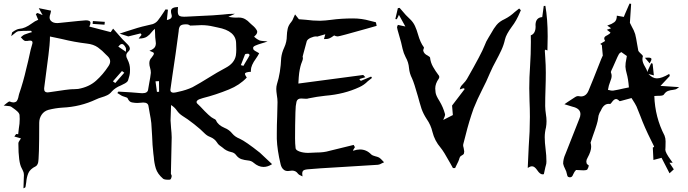

<svg xmlns="http://www.w3.org/2000/svg" viewBox="-29 -897 3754 1048"><path d="M231 -392.6Q236.3 -392.6 242.7 -394Q346.7 -410.2 368.7 -410.2H375Q386.2 -410.2 397.5 -411.6Q456.5 -421.9 494.9 -456.1Q533.2 -490.2 562.5 -535.2Q572.3 -549.3 572.3 -562Q572.3 -576.7 559.1 -589.8L549.3 -599.1Q529.3 -621.1 505.4 -638.2Q481.4 -655.3 444.8 -659.2Q377.9 -667 308.6 -684.1L243.7 -697.8L243.2 -677.2Q243.2 -645 212.4 -418.9L211.9 -412.1Q211.9 -392.6 231 -392.6ZM658.2 -614.3 658.7 -631.3Q658.2 -636.7 653.8 -642.6Q645.5 -656.7 636.7 -656.7Q635.3 -656.7 631.1 -655.8Q627 -654.8 616.7 -642.6ZM600.1 -443.8 649.4 -500 636.7 -509.3 587.4 -453.1ZM541.5 -762.2 476.6 -766.6 478 -782.2 543 -777.8ZM99.1 130.9Q99.6 123.5 99.6 115.7Q100.6 72.8 101.1 69.1Q101.6 65.4 101.6 61Q101.6 51.8 99.6 43.5Q95.2 31.7 89.4 21Q71.3 -10.3 71.3 -113.3Q71.3 -122.1 78.6 -131.3Q82 -135.7 85.4 -141.6L49.3 -151.9L59.1 -165.5Q67.4 -164.6 70.3 -164.6L73.7 -195.3Q78.6 -221.7 78.6 -247.6Q78.6 -258.8 77.6 -270Q75.7 -279.8 65.2 -289.3Q54.7 -298.8 42.5 -307.1Q37.1 -310.5 32.7 -314Q25.9 -318.4 10.7 -318.8Q2.4 -319.3 -8.8 -320.8Q-0.5 -327.1 6.3 -333Q18.6 -343.3 22.9 -343.3Q35.6 -337.9 44.4 -337.9Q49.3 -337.9 56.2 -340.6Q63 -343.3 67.1 -353.5Q71.3 -363.8 72.8 -374L75.2 -383.8Q98.6 -451.7 114.3 -521.5Q119.1 -542.5 124.5 -563Q128.9 -580.6 132.3 -598.1Q137.7 -626 146 -652.8Q148.4 -659.7 148.4 -664.6Q148.4 -675.3 135.7 -675.3Q127.4 -675.3 123 -673.8L110.8 -673.3Q102.1 -673.3 90.3 -687.5L84.5 -693.8L90.8 -698.7Q97.2 -705.1 105 -708.5Q118.7 -713.9 133.3 -718.3L145.5 -721.7Q144.5 -722.7 143.3 -724.6Q142.1 -726.6 140.6 -729Q89.8 -729 70.8 -726.6Q59.6 -723.6 47.4 -711.9Q40.5 -706.1 32.2 -699.7L34.7 -709.5Q35.6 -720.7 41 -723.1Q62.5 -738.3 77.1 -739.7Q107.4 -741.7 144 -768.6Q161.6 -782.2 179.7 -789.1L175.3 -798.8L166.5 -820.3L175.8 -826.2Q186.5 -821.3 203.6 -814.5L182.6 -852.5Q183.1 -852.1 249.5 -838.9Q248.5 -835.4 248.5 -832.5Q247.6 -826.7 246.1 -821.8Q241.7 -811 241.7 -802.2Q241.7 -791 249 -783.2Q260.3 -771 283.2 -771L291.5 -771.5Q430.2 -786.1 439.9 -786.1Q464.8 -786.1 464.8 -772Q464.8 -764.2 458.5 -752L575.2 -721.7L588.4 -740.7L611.3 -714.8Q637.2 -683.6 666 -656.2Q679.7 -643.1 679.7 -631.8Q679.7 -623.5 671.9 -616.2Q660.2 -605 660.2 -595.2Q660.2 -583.5 667 -572.3Q680.7 -545.4 680.7 -518.1Q680.7 -517.1 680.2 -502.4Q679.7 -487.8 670.4 -459.5Q668.9 -455.1 665.5 -451.2Q658.2 -442.9 630.9 -430.7Q600.6 -418.5 582 -398.4Q570.3 -383.8 555.7 -377Q541 -370.1 525.4 -365.7Q509.8 -361.3 495.6 -354.5Q409.7 -314 312.5 -309.6Q272.9 -307.1 235.4 -297.4Q211.4 -290.5 198.2 -270.8Q185.1 -251 185.1 -226.6Q185.1 -30.3 178.7 -7.8Q174.3 5.9 166 10.7Q134.8 25.9 125.5 48.6Q116.2 71.3 114.3 97.2Q112.8 109.9 110.4 122.1Q110.4 127.4 99.1 130.9Z M1299.8 -537.6 1307.6 -551.3Q1333.5 -593.3 1333.5 -596.2Q1333.5 -597.2 1332.3 -599.1Q1331.1 -601.1 1328.9 -602.5Q1326.7 -604 1325.2 -604Q1309.6 -604 1308.1 -599.1Q1297.4 -573.7 1285.6 -541.5ZM918.9 -391.1Q924.3 -391.1 931.2 -392.8Q938 -394.5 944.8 -396Q987.3 -404.8 1021.5 -420.9Q1065.9 -445.3 1107.9 -471.7Q1154.3 -501 1203.6 -527.3Q1250 -551.8 1258.3 -593.3Q1260.7 -609.4 1260.7 -626Q1260.7 -634.3 1260.3 -642.8Q1259.8 -651.4 1259.8 -660.2Q1259.3 -728.5 1158.7 -747.1L1136.2 -752Q1103.5 -759.8 1070.3 -759.8Q1053.7 -759.8 1035.6 -758.3L1009.3 -757.3Q1008.3 -757.8 1006.3 -759Q1004.4 -760.3 1000.2 -762.2Q996.1 -764.2 985.8 -764.2Q961.4 -764.2 954.1 -754.9Q946.8 -745.6 946.3 -726.6Q930.2 -602.5 911.6 -481.9Q900.9 -411.1 900.9 -406.2Q900.9 -391.1 918.9 -391.1ZM827.6 -395.5 839.4 -396 838.9 -454.1 819.8 -453.1ZM888.7 84Q868.7 84 861.3 78.6Q830.6 52.2 821.5 22.2Q812.5 -7.8 810.5 -39.1Q809.6 -48.8 808.1 -58.1Q802.7 -106.4 801.3 -154.8Q799.8 -189.9 796.9 -225.1Q793.9 -251 788.6 -276.9Q784.7 -296.4 781.7 -316.4Q779.8 -337.4 752.9 -337.4Q747.6 -337.4 740.7 -336.4Q730.5 -335 720.7 -335Q707.5 -335 691.7 -337.9Q675.8 -340.8 667.5 -360.8Q665.5 -364.7 649.7 -369.1Q633.8 -373.5 618.7 -384.8L611.3 -389.2Q611.3 -389.6 611.8 -389.6Q614.3 -393.6 617.2 -397Q693.4 -393.1 738.8 -388.7L748.5 -388.2Q778.3 -388.2 779.8 -410.2Q782.2 -428.2 786.1 -446.8Q791.5 -473.1 794.4 -499.5Q794.4 -513.2 790.3 -526.4Q786.1 -539.6 786.1 -551.8Q786.1 -570.3 797.9 -582Q811 -598.1 811 -604.5Q811 -605 810.1 -608.2Q809.1 -611.3 786.6 -620.1Q810.1 -628.4 817.4 -641.6Q821.8 -649.9 821.8 -660.2Q821.8 -665.5 820.8 -670.9Q817.4 -693.4 817.4 -717.3L816.4 -739.7Q806.2 -731.4 798.3 -721.2Q788.6 -707.5 773.2 -697Q757.8 -686.5 727.5 -686.5L743.7 -707L738.3 -714.8L671.4 -698.2Q663.1 -701.2 624 -713.4Q642.6 -719.2 659.2 -725.1Q731.4 -749 766.1 -756.3Q786.1 -760.3 805.2 -765.6Q823.2 -772.5 833 -785.6Q849.1 -806.6 863.3 -828.6Q868.7 -837.4 874.5 -845.7L887.7 -844.2L881.8 -787.6Q908.7 -792.5 908.7 -809.1Q908.7 -813.5 906.5 -820.3Q904.3 -827.1 904.3 -836.9Q904.3 -857.4 942.4 -858.9Q941.4 -850.1 941.4 -834.5Q941.4 -814.9 951.7 -809.6Q959.5 -805.7 975.6 -805.7L990.7 -806.2Q1032.7 -809.1 1075.2 -810.5Q1132.8 -812.5 1185.5 -817.4Q1217.8 -821.8 1253.4 -821.8L1217.3 -805.2Q1226.1 -804.2 1233.4 -802.7Q1245.1 -800.8 1261.7 -800.8L1272.9 -801.3Q1293.9 -801.3 1308.8 -792.7Q1323.7 -784.2 1335 -771.5Q1338.4 -768.6 1341.6 -765.4Q1344.7 -762.2 1349.1 -758.8Q1365.2 -745.6 1373 -731Q1375 -727.1 1375 -723.1Q1375 -710.9 1358.4 -697.8Q1358.4 -696.3 1362.5 -692.6Q1366.7 -689 1373.3 -684.3Q1379.9 -679.7 1386.5 -676.8Q1393.1 -673.8 1409.2 -672.9Q1418.5 -672.4 1431.6 -670.9Q1416.5 -665 1398.9 -660.2Q1378.4 -654.3 1364.3 -647.9Q1352.5 -642.6 1352.5 -635.3Q1352.5 -633.3 1354 -627.7Q1355.5 -622.1 1385.7 -606.4Q1378.4 -591.8 1368.2 -577.6Q1340.3 -539.6 1340.3 -512.7L1340.8 -505.4Q1308.1 -503.4 1308.1 -494.1Q1308.1 -487.8 1317.9 -473.6Q1278.8 -432.1 1220.7 -408.7Q1148.9 -379.4 1078.6 -361.8Q1070.3 -359.4 1058.1 -355Q1043.9 -348.1 1043.9 -340.3Q1043.9 -336.9 1046.4 -333Q1052.2 -328.1 1064 -315.9Q1117.2 -258.3 1135.7 -250.5Q1147 -246.1 1150.4 -239.7Q1160.6 -214.4 1197.3 -198.7Q1222.2 -189 1239.3 -167.5Q1253.9 -149.9 1279.8 -139.6Q1312 -125 1389.6 -63.5L1456.1 -1Q1432.6 14.2 1409.7 14.2Q1381.8 14.2 1355 -8.8Q1343.3 -19.5 1324.5 -21.2Q1305.7 -22.9 1289.1 -28.3Q1272.5 -33.7 1259.8 -50.3Q1250.5 -63.5 1233.4 -66.9Q1205.6 -72.8 1186 -91.3Q1177.7 -97.7 1169.4 -103.5Q1161.1 -109.4 1155.3 -119.6Q1142.6 -139.6 1118.2 -149.4Q1102.1 -155.3 1089.4 -167.5Q1067.9 -189.9 1030.3 -219.5Q992.7 -249 967.3 -264.2Q948.2 -276.4 936.3 -293.9Q924.3 -311.5 904.8 -323.7L901.9 -239.7Q902.8 -218.8 904.8 -197.3Q907.7 -172.4 908.2 -147.5Q907.7 -97.2 903.8 51.3Q904.3 54.2 906.2 57.4Q908.2 60.5 908.2 64.5Q905.3 81.5 898.9 83.5Q894 84 888.7 84Z M1622.1 65.9 1610.4 60.1Q1602.5 57.1 1597.7 51.3Q1585.9 34.2 1565.4 34.2Q1559.6 34.2 1553.5 35.4Q1547.4 36.6 1543 36.6Q1529.3 36.6 1521 30.3Q1512.7 23.9 1508.5 15.6Q1504.4 7.3 1502.9 0.5Q1483.9 -78.6 1481.9 -138.7V-168.9Q1481.9 -214.8 1483.9 -260.3Q1485.4 -299.3 1485.8 -339.4Q1485.8 -357.9 1482.4 -376Q1479 -398.9 1479 -411.1Q1479 -425.3 1482.9 -438.5Q1502.4 -499 1505.9 -581.1Q1509.3 -609.9 1522.5 -637.7Q1536.6 -668 1536.6 -701.2Q1537.1 -720.7 1541.3 -740Q1545.4 -759.3 1561 -777.3Q1568.4 -786.1 1572.8 -799.3L1581.5 -818.4L1602.5 -792L1639.6 -789.1Q1679.7 -783.7 1718.8 -783.7Q1748 -784.7 1776.9 -788.6Q1833 -796.4 1897.9 -796.4Q1945.3 -796.4 1989.7 -783.7L2021 -775.9Q2022.9 -775.4 2023.2 -773.7Q2023.4 -772 2024.4 -768.1L2026.9 -755.9L1975.1 -741.2Q1823.2 -698.2 1814.5 -698.2Q1804.7 -698.2 1794.9 -703.6L1788.6 -699.2Q1768.1 -684.1 1752.9 -684.1H1750.5L1739.3 -683.6L1746.6 -710L1702.6 -697.3Q1700.7 -698.2 1696.3 -698.2Q1683.6 -698.2 1666.7 -690.7Q1649.9 -683.1 1645.5 -672.4Q1635.7 -639.2 1627.4 -605.5L1623 -588.4Q1623 -585.9 1623.8 -583.7Q1624.5 -581.5 1624.5 -579.6Q1624.5 -571.3 1618.7 -558.1Q1609.9 -538.1 1604 -498.5Q1601.6 -481 1599.6 -440.9L1953.6 -487.8L1965.3 -475.6L1932.1 -465.3L1940.4 -455.6L1996.6 -479L2001.5 -471.7L1992.7 -464.8Q1984.9 -459.5 1978.5 -453.6Q1958.5 -433.1 1932.6 -421.4Q1850.1 -382.8 1747.1 -374.5Q1700.7 -369.6 1654.3 -359.9L1652.8 -359.4Q1649.9 -357.9 1641.1 -357.9Q1634.8 -357.9 1627.9 -358.6Q1621.1 -359.4 1614.7 -359.4Q1594.2 -359.4 1589.4 -341.8Q1584 -317.9 1584 -293L1583.5 -282.2Q1581.5 -213.9 1581.5 -142.1Q1581.5 -112.8 1584.5 -87.4Q1586.4 -77.1 1605.5 -70.1Q1624.5 -63 1651.4 -62.5L1664.1 -63Q1680.2 -64.5 1696.8 -64.5Q1738.8 -64.5 1767.6 -73.2L1901.4 -106L1908.2 -93.8L1897.5 -76.2L1897.9 -75.7Q1898.9 -75.7 1899.9 -74.7Q1919.4 -81.1 1936 -81.1Q1971.2 -81.1 1997.1 -54.2Q2004.9 -47.4 2020 -43.9Q2030.8 -41.5 2040 -37.1Q2050.3 -30.3 2057.6 -21.5L2067.4 -11.2L2054.7 -5.4Q2044.9 1 2034.2 2.4Q1938 8.8 1843.8 14.2Q1697.3 22.5 1648.9 27.3Q1629.9 29.3 1624.5 36.1Q1620.6 41 1620.6 50.8Q1620.6 55.7 1622.1 65.9Z M2455.1 20.5H2443.4L2428.7 -5.9Q2392.6 -71.3 2376 -90.8Q2343.3 -128.9 2331.5 -176.8Q2322.8 -214.8 2299.8 -247.6Q2282.2 -274.4 2272 -302.7Q2261.2 -336.9 2252 -371.6Q2231.4 -444.3 2220.2 -468.8Q2206.1 -496.6 2203.6 -524.9Q2201.2 -557.1 2185.1 -585Q2173.8 -606.9 2168.5 -630.4Q2161.1 -666.5 2149.9 -702.6Q2138.2 -742.2 2138.2 -747.6Q2138.2 -749 2138.7 -751Q2139.2 -752.9 2140.6 -755.9Q2142.1 -758.8 2142.6 -761.2L2183.6 -752.4L2148.4 -815.9L2143.6 -805.2Q2139.2 -797.4 2136.7 -792Q2134.3 -792 2132.6 -792.5Q2130.9 -793 2128.9 -793L2142.6 -852.5L2152.3 -854Q2160.6 -845.2 2168.5 -835.4Q2185.1 -814.5 2205.6 -795.9Q2226.1 -777.3 2236.1 -755.1Q2246.1 -732.9 2252.4 -710Q2265.6 -663.6 2284.2 -639.6Q2285.2 -638.7 2285.2 -636.7Q2285.2 -634.3 2283.2 -629.9Q2281.2 -625.5 2281.2 -621.6V-620.1Q2285.2 -603 2305.2 -593.8Q2317.9 -586.4 2318.4 -582.5Q2321.3 -555.7 2334.5 -532.5Q2347.7 -509.3 2364.3 -487.3L2366.7 -484.4Q2368.7 -481 2368.7 -476.1Q2368.2 -470.7 2365.7 -467.3Q2346.7 -440.4 2346.7 -414.1Q2346.7 -410.2 2348.4 -393.1Q2350.1 -376 2369.6 -345.7Q2390.1 -311.5 2399.9 -274.9Q2400.4 -272.9 2400.4 -270.5Q2400.4 -267.6 2398.9 -263.2Q2397.5 -258.8 2394.8 -253.2Q2392.1 -247.6 2390.1 -242.2L2442.9 -269Q2442.9 -275.9 2438.5 -320.8Q2471.7 -364.7 2507.8 -411.6L2500.5 -415.5L2480 -408.7Q2484.4 -422.4 2487.8 -427.2L2500.5 -441.4Q2511.7 -452.6 2519.5 -465.3Q2600.1 -606.4 2615.2 -646.5Q2624 -670.9 2638.2 -692.9Q2646.5 -705.6 2653.8 -718.8Q2665 -740.2 2680.9 -760Q2696.8 -779.8 2726.1 -793Q2755.9 -808.1 2780.3 -831.1Q2792 -840.8 2804.7 -850.6L2814 -841.3L2809.6 -831.1Q2790 -783.7 2764.2 -750.5Q2733.4 -708.5 2727.5 -682.1Q2720.7 -651.4 2707.5 -623Q2694.3 -594.7 2679.2 -566.9Q2660.2 -532.7 2645 -497.6Q2626 -451.7 2602.5 -406.7Q2576.7 -356.4 2556.2 -305.2Q2530.8 -233.9 2512.7 -160.2L2499.5 -109.4Q2499 -106.9 2499 -104Q2499 -98.6 2501 -92.8L2502.4 -85.9Q2504.9 -74.2 2504.9 -70.3Q2504.9 -65.9 2503.4 -59.6Q2502 -53.2 2487.3 -45.9Q2480.5 -42 2477.1 -27.3Q2475.6 -20.5 2460.4 9.3Q2457.5 14.6 2455.1 20.5Z M2932.6 54.7Q2918.5 54.7 2903.8 32.7Q2889.2 10.7 2875 10.7Q2865.2 10.7 2851.6 19.5Q2853.5 -39.6 2856.9 -96.7Q2863.3 -178.7 2863.3 -259.3Q2863.3 -303.2 2861.3 -346.7Q2859.9 -380.9 2859.9 -415.5Q2859.9 -475.6 2864.3 -536.1Q2868.7 -601.6 2868.7 -668L2868.2 -704.1Q2894.5 -713.4 2894.5 -752.4L2894 -761.2Q2895 -801.3 2930.7 -803.7L2939 -864.7H2943.8L2947.8 -865.2Q2960.4 -793.9 2960.4 -698.2Q2960.4 -660.2 2959 -621.6L2947.3 -626L2944.8 -620.6Q2945.8 -600.6 2947.3 -581.1Q2950.2 -541 2950.2 -501Q2950.2 -456.1 2948.5 -410.2Q2946.8 -364.3 2946.8 -317.9Q2947.3 -295.9 2950.7 -273.9Q2954.1 -254.4 2954.1 -235.4Q2954.1 -218.3 2951.2 -201.7Q2944.3 -174.3 2944.3 -147.9Q2944.3 -119.6 2949.2 -81.5Q2953.6 -48.8 2953.6 -15.1Q2953.6 -2.4 2950.2 6.8L2947.8 15.6Q2940.9 44.9 2939.5 53.7Q2936 54.7 2932.6 54.7Z M3316.9 -402.3Q3343.8 -406.7 3375 -414.1L3403.8 -419.9Q3399.9 -467.8 3391.6 -496.1Q3386.2 -514.2 3384.8 -532.7Q3384.8 -554.2 3389.6 -574.2L3392.6 -591.3L3362.3 -612.8Q3358.9 -610.4 3353 -606.4Q3347.2 -602.5 3317.4 -532.2L3308.1 -512.2Q3305.2 -506.3 3305.2 -503.9Q3305.2 -502.4 3305.7 -501.5Q3309.6 -492.2 3309.6 -482.9Q3309.6 -470.2 3301.3 -450.2Q3297.4 -440.4 3294.4 -430.2Q3293 -421.9 3291 -414.1L3289.6 -406.2Q3293.9 -405.8 3297.9 -404.8Q3305.7 -402.3 3313 -402.3ZM3517.1 -551.3 3491.2 -581.5Q3501 -582.5 3508.3 -582.5Q3526.9 -582.5 3526.9 -574.7Q3526.9 -567.4 3517.1 -551.3ZM3081.5 70.8Q3078.1 70.8 3072.8 68.6Q3067.4 66.4 3065.2 52.5Q3063 38.6 3055.4 24.7Q3047.9 10.7 3044.9 -3.4Q3044.9 -28.8 3056.6 -54.7L3057.1 -55.7Q3084 -125 3111.8 -194.3Q3122.6 -220.7 3132.8 -247.6Q3139.2 -262.2 3139.2 -273.9Q3139.2 -304.7 3096.2 -314.5Q3074.7 -320.3 3051.8 -328.1L3069.3 -340.3Q3091.3 -355 3111.3 -367.7Q3119.1 -372.6 3126 -372.6L3129.4 -372.1Q3136.2 -370.6 3142.1 -370.6Q3169.9 -370.6 3183.1 -401.4Q3210.4 -466.8 3235.8 -532.2Q3257.8 -588.4 3259.5 -590.1Q3261.2 -591.8 3261.2 -594.2Q3259.3 -619.6 3256.8 -642.1L3255.9 -653.8L3256.8 -654.8Q3256.3 -654.8 3255.4 -653.6Q3254.4 -652.3 3252.9 -651.4L3248 -657.7L3273.9 -673.3Q3269 -681.6 3269 -687.5Q3269 -697.3 3285.6 -704.6Q3300.3 -712.4 3303.2 -719.2Q3299.3 -722.2 3294.4 -726.1Q3289.6 -730 3283.2 -734.4L3297.9 -739.7L3306.6 -742.7Q3304.7 -744.6 3285.6 -757.3Q3288.6 -758.8 3292 -759.8Q3310.5 -765.6 3324.2 -775.9Q3337.9 -786.1 3337.9 -811.5L3376 -804.7L3382.3 -820.3Q3394.5 -847.7 3407.2 -877.4Q3413.1 -876 3416 -876L3409.2 -772.5L3419.4 -752Q3431.6 -731.4 3438 -710.9Q3444.3 -685.1 3448.2 -658.7Q3451.2 -639.2 3455.1 -620.1Q3456.1 -616.7 3464.4 -608.4Q3465.8 -607.4 3473.6 -599.6Q3480 -593.3 3480 -590.8V-589.8Q3477.5 -581.1 3477.5 -573.2Q3477.5 -555.7 3493.2 -530.3Q3502.9 -514.2 3502.9 -507.3L3503.4 -503.9L3524.4 -549.8L3525.4 -552.2L3533.2 -549.3L3540 -485.4L3510.7 -493.2Q3532.7 -469.2 3556.6 -469.2Q3583 -469.2 3624 -493.7L3627 -482.4L3576.2 -428.2L3678.2 -421.4L3667.5 -414.1Q3659.7 -407.7 3645 -406.5Q3630.4 -405.3 3617.4 -400.6Q3604.5 -396 3594.2 -380.4Q3589.4 -374 3566.4 -374H3561Q3550.8 -374 3542.5 -373Q3546.4 -256.8 3598.1 -157.2Q3604 -142.6 3604 -125.5L3603.5 -97.2L3603 -85.9L3602.5 -80.1Q3602.5 -64.5 3631.3 -24.9Q3637.2 -17.1 3642.6 -8.8H3625L3648.9 27.3Q3647.9 27.8 3625.5 48.8L3582 -35.6L3537.6 -23.9Q3537.1 -39.6 3536.1 -54.7L3534.2 -91.8L3541 -94.7V-98.1L3524.4 -131.8Q3489.3 -201.7 3466.3 -263.7Q3456.1 -290 3445.3 -315.9Q3439.9 -328.1 3418 -361.8L3360.4 -346.2Q3356.4 -344.7 3354 -344.7Q3353 -344.7 3352.5 -345.2Q3341.8 -356.4 3333.5 -356.4Q3322.8 -356.4 3310.5 -338.9Q3309.1 -336.4 3307.1 -334.5Q3303.7 -329.6 3300.8 -329.6L3293.5 -330.1Q3266.1 -330.1 3251 -293.9Q3247.6 -287.1 3243.7 -281.2Q3236.8 -267.1 3235.4 -249.5Q3233.9 -229 3207 -155.3Q3194.8 -121.1 3194.8 -119.1V-117.2Q3197.8 -106 3197.8 -95.7Q3197.8 -71.8 3178.2 -36.1Q3171.4 -24.9 3171.4 -15.1Q3171.4 -11.7 3172.9 -6.1Q3174.3 -0.5 3184.1 5.4L3184.6 6.8Q3184.6 14.2 3177.2 27.3Q3174.3 32.7 3154.3 32.7Q3144.5 32.7 3133.8 31.7L3115.7 30.8V30.3L3112.8 33.7Q3107.9 38.6 3105 44.4Q3102.5 48.3 3100.3 53.5Q3098.1 58.6 3095.7 63Q3090.8 70.8 3081.5 70.8Z"/></svg>

Font: Unutterable
Style: Regular
Weight: 400
Designer: GGBotNet
Foundry: f0n7.com
Version: 1.00